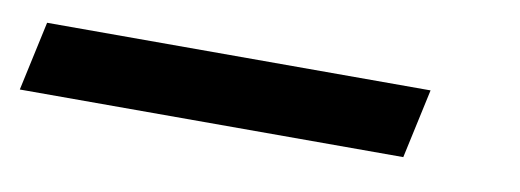

<svg xmlns="http://www.w3.org/2000/svg" viewBox="-55 -70 598 221"><g transform="rotate(10 244.0 40.5)"><path d="M-29.3 81.1 -11.7 0H436.5L418.9 81.1Z"/></g></svg>

Font: Crimson Pro Black
Style: Italic
Weight: 900
Italic angle: -12°
Designer: Jacques Le Bailly
Foundry: Baron von Fonthausen
Version: Version 1.003